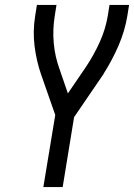

<svg xmlns="http://www.w3.org/2000/svg" viewBox="-20 -755 541 775"><path d="M155 0 203 -291 146 -454Q127 -509 119.5 -569Q112 -629 122 -691L129 -735H208L201 -691Q192 -635 197 -580.5Q202 -526 220 -477L254 -378L327 -485Q359 -533 382.5 -585Q406 -637 415 -691L422 -735H501L494 -691Q484 -630 458.5 -571Q433 -512 398 -457V-456Q396 -454 394.5 -451Q393 -448 391 -446L279 -282L233 0Z"/></svg>

Font: Iosevka Term Curly
Style: Italic
Weight: 400
Italic angle: -9°
Designer: Belleve Invis
Foundry: Belleve Invis
Version: Version 32.3.0